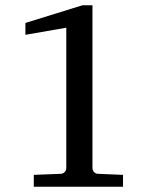

<svg xmlns="http://www.w3.org/2000/svg" viewBox="-20 -707 603 727"><path d="M107.9 0V-44.9L209 -48.8Q218.3 -48.8 224.6 -55.4Q231 -62 231 -70.8V-602.1L76.2 -575.2V-620.1L292 -687H330.1V-70.8Q330.1 -62 336.4 -55.4Q342.8 -48.8 352.1 -48.8L445.8 -44.9V0Z"/></svg>

Font: Charis SIL Am
Style: Regular
Weight: 400
Foundry: SIL International
Version: Version 5.000